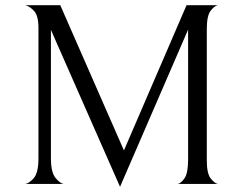

<svg xmlns="http://www.w3.org/2000/svg" viewBox="-20 -708 928 739"><path d="M704 -94V-594L442 11L176 -593V-99Q176 -45 193.5 -23.5Q211 -2 225 0H77Q92 -2 110 -22.5Q128 -43 128 -99V-600Q128 -648 111 -666Q94 -684 77 -688H212L457 -129L698 -688H819Q806 -686 791 -667Q776 -648 776 -597V-90Q776 -40 791 -21Q806 -2 819 0H664Q676 -2 690 -21.5Q704 -41 704 -94Z"/></svg>

Font: BellefairVN
Style: Regular
Weight: 400
Designer: Nick Shinn, Liron Lavi Turkenic
Foundry: Shinntype
Version: Version 1.003